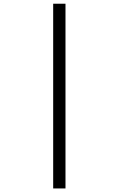

<svg xmlns="http://www.w3.org/2000/svg" viewBox="-20 -779 683 1042"><path d="M268.6 243.7V-758.8H335.4V243.7Z"/></svg>

Font: Ride Light
Style: Regular
Weight: 300
Version: Version 3.000